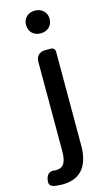

<svg xmlns="http://www.w3.org/2000/svg" viewBox="-193 -841 634 1126"><g transform="rotate(-15 124.0 -277.5)"><path d="M87 -254V43C87 107 74 145 23 145C21 145 19 145 17 145C-12 139 -31 152 -38 181C-44 207 -41 224 -15 231C0 234 17 236 37 236C159 236 203 156 203 41V-525C203 -541 193 -551 177 -551H145H142C109 -551 87 -529 87 -496ZM93 -672C106 -660 124 -653 144 -653C165 -653 183 -660 196 -672C209 -684 216 -702 216 -723C216 -763 186 -791 144 -791C103 -791 73 -763 73 -723C73 -702 81 -684 93 -672Z"/></g></svg>

Font: GenSenRounded2 TW M
Style: Regular
Weight: 500
Version: Version 2.100;PS 2.1;hotconv 16.6.51;makeotf.lib2.5.65220 DE